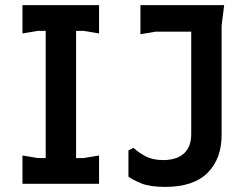

<svg xmlns="http://www.w3.org/2000/svg" viewBox="-20 -720 977 752"><path d="M159 0V-700H278V0ZM68 0V-111L128 -101H308L368 -111V0ZM68 -589V-700H368V-589L308 -599H128ZM627 12Q567 12 534 -1.5Q501 -15 483 -28V-131L503 -141Q522 -123 550 -108Q578 -93 620 -93Q652 -93 676.5 -103.5Q701 -114 715 -136.5Q729 -159 729 -195V-594V-700H858L848 -620V-192Q848 -98 793 -43Q738 12 627 12ZM530 -586V-700H789V-596H590Z"/></svg>

Font: AR One Sans SemiBold
Style: Regular
Weight: 600
Designer: Niteesh Yadav
Foundry: Niteesh Yadav
Version: Version 1.001;gftools[0.9.33]